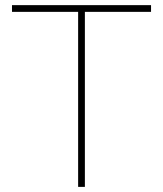

<svg xmlns="http://www.w3.org/2000/svg" viewBox="-20 -731 638 751"><path d="M570.8 -710.9V-684.6H312V0H285.6V-684.6H26.9V-710.9Z"/></svg>

Font: Vazirmatn UI FD Thin
Style: Regular
Weight: 100
Designer: Saber Rastikerdar
Foundry: Saber Rastikerdar
Version: Version 33.003